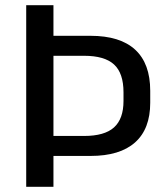

<svg xmlns="http://www.w3.org/2000/svg" viewBox="-20 -720 623 740"><path d="M81 -700H186V-582H329Q443 -582 501 -528.5Q559 -475 559 -370V-324Q559 -223 500.5 -171Q442 -119 329 -119H180V-196H304Q383 -196 419.5 -229Q456 -262 456 -331V-364Q456 -438 419.5 -471.5Q383 -505 304 -505H162L186 -531V0H81Z"/></svg>

Font: Pathway Extreme Medium
Style: Regular
Weight: 500
Designer: Eduardo Rodriguez Tunni
Foundry: Eduardo Rodriguez Tunni
Version: Version 1.001;gftools[0.9.26]